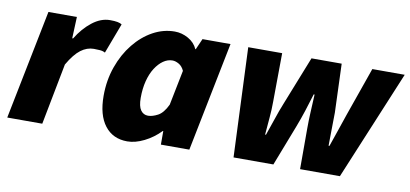

<svg xmlns="http://www.w3.org/2000/svg" viewBox="-55 -682 1847 864"><g transform="rotate(10 868.0 -250.0)"><path d="M8 0 108 -500H238L234 -402H238Q267 -450 306.5 -481Q346 -512 388 -512Q409 -512 422 -509.5Q435 -507 442 -502L390 -364Q380 -370 365 -371Q350 -372 338 -372Q307 -372 279 -351Q251 -330 222 -280L168 0Z M558 12Q492 12 455 -36Q418 -84 418 -172Q418 -243 440 -305Q462 -367 499.5 -413.5Q537 -460 584.5 -486Q632 -512 684 -512Q716 -512 745.5 -495.5Q775 -479 788 -450H790L812 -500H940L840 0H710V-62H708Q675 -28 634.5 -8Q594 12 558 12ZM630 -118Q650 -118 674.5 -131Q699 -144 718 -184L750 -344Q741 -364 725.5 -373Q710 -382 696 -382Q674 -382 654 -368Q634 -354 618 -329Q602 -304 593 -269Q584 -234 584 -192Q584 -153 596.5 -135.5Q609 -118 630 -118Z M1042 0 1021 -500H1176L1174 -278Q1174 -241 1170.5 -203Q1167 -165 1164 -126H1168Q1182 -165 1194.5 -203Q1207 -241 1222 -278L1310 -500H1448L1456 -278Q1456 -241 1455 -204Q1454 -167 1454 -126H1458Q1472 -165 1484.5 -203Q1497 -241 1510 -278L1588 -500H1736L1528 0H1346V-186Q1346 -224 1348 -261.5Q1350 -299 1352 -342H1348Q1335 -299 1323 -262Q1311 -225 1296 -186L1224 0Z"/></g></svg>

Font: Source Sans 3 Black
Style: Italic
Weight: 900
Italic angle: -11°
Designer: Paul D. Hunt
Foundry: Adobe
Version: Version 3.052;hotconv 1.1.0;makeotfexe 2.6.0